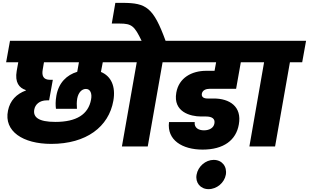

<svg xmlns="http://www.w3.org/2000/svg" viewBox="-20 -1026 2164 1345"><path d="M23 -590H108L97 -529C83 -449 114 -410 161 -395V-392C96 -368 50 -322 36 -251C6 -106 141 -18 339 -18C585 -18 742 -138 774 -320C792 -421 758 -493 687 -522L700 -590H877L904 -740H50ZM368 -172C248 -172 211 -206 220 -258C226 -294 257 -323 308 -323H324L350 -467H330C283 -467 272 -496 279 -537L288 -590H533L521 -523C448 -501 391 -447 375 -356C368 -318 369 -285 372 -264H519C517 -287 517 -313 521 -336C529 -378 553 -403 582 -403C613 -403 626 -371 618 -329C599 -224 515 -172 368 -172Z M1015 0 1119 -590H1205L1232 -740H1140C1054 -975 1004 -1005 841 -1006H788L763 -861H818C903 -861 922 -844 972 -740H877L850 -590H938L834 0Z M1180 -590H1494L1483 -530H1425C1323 -530 1233 -481 1215 -377C1191 -241 1315 -210 1388 -210H1422C1467 -210 1488 -193 1482 -161C1477 -131 1448 -113 1409 -113C1373 -113 1339 -129 1344 -171H1164C1148 -45 1257 22 1399 22C1547 22 1634 -44 1653 -154C1676 -280 1588 -336 1477 -336H1433C1408 -336 1390 -346 1394 -370C1399 -395 1424 -404 1449 -404H1634L1667 -590H1771L1797 -740H1206Z M1441 299C1499 299 1552 254 1562 198C1572 140 1535 94 1477 94C1420 94 1367 140 1357 198C1347 254 1384 299 1441 299Z M1727 0H1907L2011 -590H2097L2124 -740H1769L1742 -590H1830Z"/></svg>

Font: SVN-Poppins ExtraBold
Style: Italic
Weight: 800
Italic angle: -10°
Designer: Ninad Kale (Devanagari), Jonny Pinhorn (Latin)
Foundry: Indian Type Foundry
Version: Version 3.002 2017